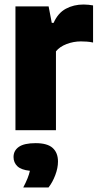

<svg xmlns="http://www.w3.org/2000/svg" viewBox="-20 -577 438 851"><path d="M48.5 0V-548.5H195.5L209.5 -475.5H217.5Q237 -519.5 271.8 -538.2Q306.5 -557 350.5 -557Q361.5 -557 372.8 -555.8Q384 -554.5 392.5 -553V-388.5Q379.5 -391.5 365.2 -392.5Q351 -393.5 338.5 -393.5Q306 -393.5 275.2 -381.8Q244.5 -370 228 -349.5V0ZM83 254Q106.5 209.5 112.5 180Q74 176 57 159.8Q40 143.5 40 119Q40 90.5 63.5 74Q87 57.5 138 57.5Q190 57.5 213.5 78.8Q237 100 237 139Q237 167.5 225 199.2Q213 231 195 254Z"/></svg>

Font: Encode Sans SemiCondensed SemiCondensed ExtraBold
Style: Regular
Weight: 800
Width: 4
Designer: Multiple Designers
Foundry: Impallari Type
Version: Version 3.000; ttfautohint (v1.8.3) -l 8 -r 50 -G 200 -x 14 